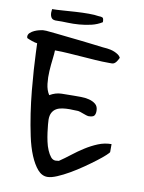

<svg xmlns="http://www.w3.org/2000/svg" viewBox="-107 -1074 861 1148"><g transform="rotate(10 323.0 -500.0)"><path d="M63.5 -774.4Q58.6 -774.4 49.3 -776.9Q40 -779.3 30.3 -782.7Q20.5 -786.1 11.7 -789.6Q2.9 -793 0 -794.9Q-1 -796.9 -1 -798.8Q-2 -800.8 -2 -803.7Q-2 -817.4 8.8 -827.1Q19.5 -836.9 33.7 -843.3Q47.9 -849.6 61.5 -853Q75.2 -856.4 83 -857.4H94.7H104.5Q127.9 -855.5 164.1 -851.6Q200.2 -847.7 240.7 -843.3Q281.2 -838.9 322.8 -834.5Q364.3 -830.1 397.9 -825.7Q431.6 -821.3 454.6 -818.8Q477.5 -816.4 481.4 -816.4Q489.3 -815.4 501.5 -813Q513.7 -810.5 526.4 -805.2Q539.1 -799.8 549.8 -792.5Q560.5 -785.2 565.4 -774.4Q557.6 -758.8 551.8 -750.5Q545.9 -742.2 539.1 -737.8Q532.2 -733.4 524.9 -733.4Q517.6 -733.4 506.8 -733.4Q465.8 -733.4 424.3 -736.3Q382.8 -739.3 341.8 -742.2Q300.8 -745.1 259.3 -748Q217.8 -751 175.8 -751Q175.8 -733.4 171.4 -698.2Q167 -663.1 164.6 -624Q162.1 -585 166.5 -546.4Q170.9 -507.8 188.5 -481.4Q222.7 -502 259.8 -502.9Q296.9 -503.9 335 -503.9Q351.6 -503.9 377 -503.9Q402.3 -503.9 426.3 -498Q450.2 -492.2 466.8 -478.5Q483.4 -464.8 483.4 -437.5Q483.4 -418 475.6 -408.2Q467.8 -398.4 439.5 -398.4Q436.5 -398.4 427.2 -401.4Q418 -404.3 407.7 -408.2Q397.5 -412.1 388.7 -415Q379.9 -418 377 -418Q376 -418 369.6 -418.5Q363.3 -418.9 354.5 -418.9Q345.7 -418.9 337.4 -419.4Q329.1 -419.9 324.2 -419.9Q301.8 -419.9 280.8 -417Q259.8 -414.1 244.1 -405.3Q228.5 -396.5 219.2 -379.9Q210 -363.3 210 -336.9Q210 -328.1 211.9 -306.6Q213.9 -285.2 217.3 -259.3Q220.7 -233.4 226.6 -206.1Q232.4 -178.7 242.2 -155.8Q252 -132.8 264.2 -117.7Q276.4 -102.5 293.9 -102.5Q295.9 -102.5 303.7 -103.5Q311.5 -104.5 313.5 -104.5Q346.7 -127 380.4 -153.3Q414.1 -179.7 450.2 -202.6Q486.3 -225.6 525.4 -241.7Q564.5 -257.8 606.4 -257.8V-210Q606.4 -206.1 587.4 -188.5Q568.4 -170.9 537.6 -147.5Q506.8 -124 468.8 -97.7Q430.7 -71.3 392.6 -49.3Q354.5 -27.3 319.8 -12.7Q285.2 2 261.7 2Q228.5 2 202.6 -27.8Q176.8 -57.6 156.2 -106.9Q135.7 -156.2 122.1 -220.7Q108.4 -285.2 98.1 -353.5Q87.9 -421.9 81.5 -489.7Q75.2 -557.6 71.3 -615.2Q67.4 -672.9 65.9 -715.3Q64.5 -757.8 63.5 -774.4ZM114.3 -969.7Q114.3 -972.7 115.2 -981Q116.2 -989.3 116.2 -991.2Q140.6 -991.2 179.2 -994.1Q217.8 -997.1 258.3 -999.5Q298.8 -1002 336.4 -1002Q374 -1002 396.5 -998Q414.1 -998 421.4 -994.1Q428.7 -990.2 428.7 -966.8Q399.4 -948.2 363.8 -939.9Q328.1 -931.6 291.5 -928.7Q254.9 -925.8 220.2 -927.2Q185.5 -928.7 158.2 -927.7Q131.8 -925.8 123 -938.5Q114.3 -951.2 114.3 -969.7Z"/></g></svg>

Font: Gloria Hallelujah
Style: Regular
Weight: 400
Designer: Kimberly Geswein
Foundry: Kimberly Geswein
Version: Version 1.004 2010